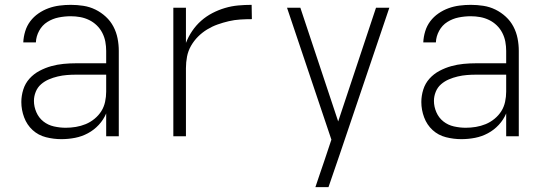

<svg xmlns="http://www.w3.org/2000/svg" viewBox="-20 -562 2240 792"><path d="M233 12Q201 12 169.5 4Q138 -4 114.5 -25.5Q91 -47 79.5 -78Q68 -109 68 -141Q68 -167 76 -192.5Q84 -218 101.5 -237.5Q119 -257 142.5 -269.5Q166 -282 191 -289Q216 -296 242 -298.5Q268 -301 294 -301H418V-352Q418 -371 414.5 -390Q411 -409 402 -426.5Q393 -444 379 -457.5Q365 -471 347.5 -479.5Q330 -488 311 -491.5Q292 -495 272 -495Q247 -495 222 -490Q197 -485 175.5 -471.5Q154 -458 141.5 -435Q129 -412 128 -387H76Q77 -410 84 -433Q91 -456 105 -474.5Q119 -493 138.5 -506.5Q158 -520 180 -528Q202 -536 225.5 -539Q249 -542 272 -542Q298 -542 324 -538Q350 -534 373.5 -522.5Q397 -511 416.5 -493Q436 -475 448 -452Q460 -429 465 -403.5Q470 -378 470 -352V0H418V-94Q407 -68 387.5 -47Q368 -26 343 -12.5Q318 1 290 6.5Q262 12 233 12ZM251 -35Q272 -35 293 -38.5Q314 -42 333.5 -50Q353 -58 370 -72Q387 -86 398 -103.5Q409 -121 413.5 -142Q418 -163 418 -184V-254H294Q275 -254 256 -252.5Q237 -251 218 -246.5Q199 -242 181.5 -234.5Q164 -227 149.5 -214.5Q135 -202 127.5 -183.5Q120 -165 120 -146Q120 -122 130 -99Q140 -76 159 -61Q178 -46 202.5 -40.5Q227 -35 251 -35Z M695 0V-530H747V-385Q757 -411 773 -434.5Q789 -458 810 -476.5Q831 -495 856 -508Q881 -521 908 -529Q935 -537 962.5 -539.5Q990 -542 1018 -542L1019 -483Q995 -483 971 -481.5Q947 -480 923.5 -474.5Q900 -469 877.5 -461Q855 -453 834.5 -440.5Q814 -428 797 -411Q780 -394 768 -373Q756 -352 751.5 -328.5Q747 -305 747 -281V0Z M1281 210Q1290 183 1299 156.5Q1308 130 1317 104L1347 14L1164 -530H1219L1375 -61L1531 -530H1586L1381 76L1335 210Z M1883 12Q1851 12 1819.5 4Q1788 -4 1764.5 -25.5Q1741 -47 1729.5 -78Q1718 -109 1718 -141Q1718 -167 1726 -192.5Q1734 -218 1751.5 -237.5Q1769 -257 1792.5 -269.5Q1816 -282 1841 -289Q1866 -296 1892 -298.5Q1918 -301 1944 -301H2068V-352Q2068 -371 2064.5 -390Q2061 -409 2052 -426.5Q2043 -444 2029 -457.5Q2015 -471 1997.5 -479.5Q1980 -488 1961 -491.5Q1942 -495 1922 -495Q1897 -495 1872 -490Q1847 -485 1825.5 -471.5Q1804 -458 1791.5 -435Q1779 -412 1778 -387H1726Q1727 -410 1734 -433Q1741 -456 1755 -474.5Q1769 -493 1788.5 -506.5Q1808 -520 1830 -528Q1852 -536 1875.5 -539Q1899 -542 1922 -542Q1948 -542 1974 -538Q2000 -534 2023.5 -522.5Q2047 -511 2066.5 -493Q2086 -475 2098 -452Q2110 -429 2115 -403.5Q2120 -378 2120 -352V0H2068V-94Q2057 -68 2037.5 -47Q2018 -26 1993 -12.5Q1968 1 1940 6.5Q1912 12 1883 12ZM1901 -35Q1922 -35 1943 -38.5Q1964 -42 1983.5 -50Q2003 -58 2020 -72Q2037 -86 2048 -103.5Q2059 -121 2063.5 -142Q2068 -163 2068 -184V-254H1944Q1925 -254 1906 -252.5Q1887 -251 1868 -246.5Q1849 -242 1831.5 -234.5Q1814 -227 1799.5 -214.5Q1785 -202 1777.5 -183.5Q1770 -165 1770 -146Q1770 -122 1780 -99Q1790 -76 1809 -61Q1828 -46 1852.5 -40.5Q1877 -35 1901 -35Z"/></svg>

Font: Lode Dark Term
Style: Regular
Weight: 400
Monospace: yes
Designer: Belleve Invis
Foundry: Belleve Invis
Version: Version 29.2.0